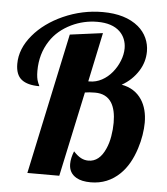

<svg xmlns="http://www.w3.org/2000/svg" viewBox="-54 -798 749 863"><g transform="rotate(5 320.5 -366.5)"><path d="M321.8 2.9Q288.1 -16.6 288.1 -57.1Q288.1 -84 300.8 -115.2Q319.3 -95.2 335 -87.2Q350.6 -79.1 368.2 -79.1Q418 -79.1 444.8 -140.6Q456.1 -165.5 461.4 -197Q466.8 -228.5 466.8 -258.8Q466.8 -316.4 446.8 -348.6Q422.9 -386.2 372.1 -386.2Q345.2 -386.2 326.2 -382.8L244.1 0H100.1L235.8 -636.2L383.8 -655.8L336.9 -434.1H342.8Q371.6 -434.1 397.9 -448.2Q424.3 -462.4 444.3 -486.8Q463.9 -510.7 475.3 -539.6Q486.8 -568.4 486.8 -596.2Q486.8 -617.7 479.2 -637Q471.7 -656.2 456.5 -670.9Q421.9 -704.1 355 -704.1Q293.5 -704.1 238.3 -677.7Q176.8 -647.9 144 -597.2Q105 -538.1 105 -460.9Q105 -428.7 112.3 -411.1Q114.3 -404.8 117.2 -399.9Q119.1 -396.5 119.1 -393.1Q65.9 -393.1 39.1 -414.3Q12.2 -435.5 12.2 -484.9Q12.2 -553.2 64.5 -615.2Q88.9 -644.5 122.8 -669.2Q156.7 -693.8 197.3 -711.9Q282.7 -750 375 -750Q478 -750 536.6 -701.2Q562 -679.7 575 -651.1Q587.9 -622.6 587.9 -590.8Q587.9 -543.5 562.5 -502.9Q534.2 -458 487.8 -432.1Q547.9 -421.4 579.1 -374Q606 -332.5 606 -271Q606 -245.6 601.1 -214.8Q596.2 -184.1 586.4 -153.8Q562.5 -78.6 518.6 -36.1Q463.9 17.1 387.2 17.1Q345.7 17.1 321.8 2.9Z"/></g></svg>

Font: Pattaya
Style: Regular
Weight: 400
Designer: Pablo Impallari / Thai characters Designed by Thanarat Vachiruckul and Suppakit Chalermlarp
Foundry: Pablo Impallari
Version: Version 2.000